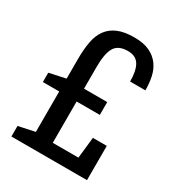

<svg xmlns="http://www.w3.org/2000/svg" viewBox="-174 -836 872 946"><g transform="rotate(30 262.5 -363.0)"><path d="M33 -363 126 -383V-496Q126 -550 134 -593Q142 -636 163.5 -665.5Q185 -695 221.5 -710.5Q258 -726 315 -726Q368 -726 402 -709.5Q436 -693 456 -665.5Q476 -638 483.5 -602Q491 -566 491 -527H404Q404 -588 385 -620Q366 -652 320 -652Q266 -652 245.5 -617.5Q225 -583 225 -506V-383H357V-310H225V-75H371L384 -195H463V0H33V-60L126 -80V-310H33Z"/></g></svg>

Font: HermeneusOne
Style: Regular
Weight: 400
Designer: Rodrigo Fuenzalida, Pablo Impallari
Foundry: Pablo Impallari, Rodrigo Fuenzalida
Version: Version 1.000; ttfautohint (v0.8) -G 200 -r 50